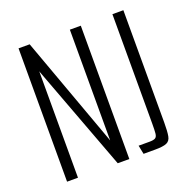

<svg xmlns="http://www.w3.org/2000/svg" viewBox="-114 -730 827 839"><g transform="rotate(-20 300.0 -310.0)"><path d="M58.5 0V-620H110.2L294.5 -112.5L296.1 -107.2L297.1 -105.7V-620H348V0H294.1L111.7 -487.6L109.4 -494.6H109.2V0ZM414.2 0 406 -40.8H457Q476 -40.8 484 -45.8Q492 -50.8 493.5 -65.8Q495 -80.8 495 -111.8V-620H545.9V-97.7Q545.9 -56.7 542 -35.4Q538.2 -14.2 521.7 -7.1Q505.3 0 467.9 0Z"/></g></svg>

Font: Smooch Sans Thin
Style: Regular
Weight: 100
Designer: Robert E. Leuschke
Foundry: Robert E. Leuschke
Version: Version 1.010